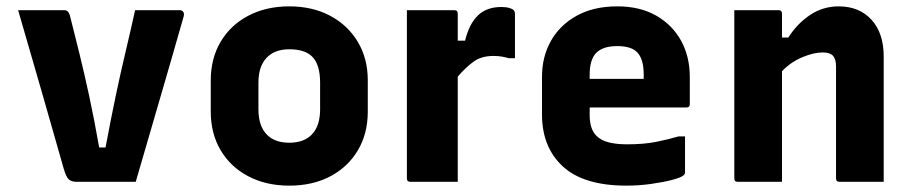

<svg xmlns="http://www.w3.org/2000/svg" viewBox="-20 -572 2860 604"><path d="M183 -540Q195 -540 200 -523Q215 -464 230 -403Q245 -342 260.5 -270.5Q276 -199 292 -108H312Q329 -199 344.5 -272.5Q360 -346 375.5 -411Q391 -476 405 -540H545Q553 -540 556.5 -534.5Q560 -529 558 -521Q521 -391 483 -261Q445 -131 407 0H222Q205 0 196.5 -7.5Q188 -15 180 -43Q149 -153 112 -281Q75 -409 37 -540Z M890 -552Q963 -552 1018.5 -522.5Q1074 -493 1105.5 -440.5Q1137 -388 1137 -319V-221Q1137 -152 1106 -99.5Q1075 -47 1019.5 -17.5Q964 12 890 12Q817 12 761 -17.5Q705 -47 674 -99.5Q643 -152 643 -221V-319Q643 -388 674 -440.5Q705 -493 761 -522.5Q817 -552 890 -552ZM890 -417Q844 -417 818.5 -390Q793 -363 793 -312V-228Q793 -175 820 -148Q845 -123 890 -123Q937 -123 962 -150Q987 -177 987 -228V-312Q987 -369 962 -394Q939 -417 890 -417Z M1420 0H1271Q1260 0 1260 -11V-540H1409Q1420 -540 1420 -529V-444H1443Q1456 -497 1483.5 -523.5Q1511 -550 1557 -550Q1572 -550 1582 -547Q1592 -544 1595 -541Q1600 -536 1600 -529V-389H1580Q1570 -392 1558.5 -394Q1547 -396 1532 -396Q1494 -396 1469 -377.5Q1444 -359 1420 -331Z M1922 -552Q1993 -552 2044 -523Q2095 -494 2122.5 -444Q2150 -394 2150 -330V-244Q2150 -234 2140 -234H1835V-210Q1835 -166 1856 -145Q1871 -130 1895.5 -124Q1920 -118 1952 -118Q2005 -118 2043 -125.5Q2081 -133 2115 -143H2135V-29Q2135 -25 2131 -21Q2124 -14 2096 -6.5Q2068 1 2029 6.5Q1990 12 1951 12Q1816 12 1750.5 -48.5Q1685 -109 1685 -212V-330Q1685 -394 1713.5 -444Q1742 -494 1795 -523Q1848 -552 1922 -552ZM1922 -427Q1877 -427 1856 -406Q1835 -385 1835 -337V-324H2005V-337Q2005 -387 1984 -408Q1965 -427 1922 -427Z M2440 0H2301Q2290 0 2290 -11V-540H2429Q2440 -540 2440 -529V-454H2460Q2488 -498 2528.5 -525Q2569 -552 2618 -552Q2683 -552 2721.5 -510Q2760 -468 2760 -394V0H2621Q2610 0 2610 -11V-363Q2610 -386 2600.5 -396.5Q2591 -407 2568 -407Q2540 -407 2504 -392Q2468 -377 2440 -348Z"/></svg>

Font: Recursive Sn Lnr St XBd
Style: Regular
Weight: 800
Version: Version 1.079;hotconv 1.0.112;makeotfexe 2.5.65598; ttfautoh